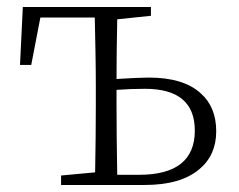

<svg xmlns="http://www.w3.org/2000/svg" viewBox="-20 -527 682 547"><path d="M376 -29Q535 -29 535 -155Q535 -274 393 -274Q353 -274 312 -271V-226Q312 -139 314 -29ZM314 -472Q312 -374 312 -302Q376 -306 404 -306Q503 -306 552 -261Q596 -222 596 -153Q596 -85 548 -45Q495 0 392 0H154V-27L251 -36Q253 -146 253 -226V-282Q253 -327 252 -380Q251 -438 250 -477H95L69 -342H37L45 -507H410V-482Z"/></svg>

Font: Source Han Serif SC ExtraLight
Style: Regular
Weight: 250
Designer: Ryoko NISHIZUKA  (kana & ideographs); Frank Grießhammer (Latin, Greek & Cyrillic); Wenlong ZHANG  (bopomofo); Sandoll Co
Foundry: Adobe Systems Incorporated
Version: Version 1.001 October 20, 2017